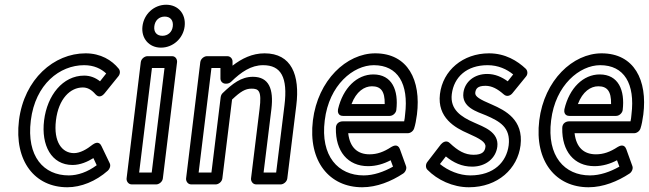

<svg xmlns="http://www.w3.org/2000/svg" viewBox="-20 -753 2740 810"><path d="M110 -245C129 -398 232 -478 335 -478C376 -478 407 -463 428 -443L402 -410C383 -425 361 -434 335 -434C245 -434 179 -351 166 -245C153 -140 197 -57 286 -57C319 -57 350 -71 374 -86L388 -56C349 -27 308 -13 270 -13C165 -13 91 -92 110 -245ZM60 -245C39 -72 128 37 264 37C322 37 384 12 435 -33C443 -40 448 -54 443 -64L408 -137C397 -161 377 -147 371 -143C346 -123 318 -107 292 -107C242 -107 205 -154 216 -245C227 -337 277 -384 329 -384C348 -384 365 -376 383 -355C400 -336 416 -353 421 -359L480 -432C487 -441 488 -454 481 -463C452 -499 405 -528 341 -528C208 -528 82 -420 60 -245Z M665 -602C642 -602 628 -617 631 -642C634 -668 652 -683 675 -683C698 -683 712 -668 709 -642C706 -617 688 -602 665 -602ZM659 -552C710 -552 753 -591 759 -642C765 -694 732 -733 681 -733C630 -733 587 -694 581 -642C575 -591 609 -552 659 -552ZM567 -25 621 -466H674L620 -25ZM514 0C513 11 521 25 536 25H639C650 25 665 15 667 0L727 -491C728 -502 721 -516 706 -516H602C591 -516 576 -506 574 -491Z M818 -25 872 -466H910V-422C910 -409 920 -400 932 -400H935C942 -400 950 -403 955 -408C998 -450 1040 -478 1090 -478C1165 -478 1195 -428 1180 -308L1145 -25H1092L1125 -293C1135 -377 1115 -429 1047 -429C997 -429 961 -400 919 -360C914 -355 912 -349 911 -343L872 -25ZM765 0C764 11 772 25 787 25H890C901 25 916 15 918 0L959 -333C995 -367 1015 -379 1041 -379C1071 -379 1085 -371 1075 -293L1039 0C1038 11 1046 25 1061 25H1164C1175 25 1190 15 1192 0L1230 -308C1246 -436 1210 -528 1096 -528C1044 -528 1000 -506 961 -476V-494C961 -505 952 -516 939 -516H853C842 -516 827 -506 825 -491Z M1350 -245C1368 -395 1471 -478 1557 -478C1658 -478 1705 -400 1689 -270C1688 -260 1687 -248 1685 -241H1425C1414 -241 1397 -234 1397 -213C1395 -115 1447 -52 1533 -52C1567 -52 1600 -62 1628 -77L1638 -50C1599 -28 1556 -13 1514 -13C1407 -13 1331 -94 1350 -245ZM1300 -245C1279 -72 1370 37 1508 37C1570 37 1631 12 1681 -21C1690 -27 1697 -41 1693 -52L1667 -124C1658 -148 1638 -137 1631 -133C1599 -112 1571 -102 1539 -102C1489 -102 1456 -130 1449 -191H1700C1711 -191 1723 -199 1727 -211C1732 -226 1736 -247 1739 -270C1757 -414 1701 -528 1563 -528C1442 -528 1321 -415 1300 -245ZM1427 -264H1624C1639 -264 1651 -278 1652 -289C1662 -372 1634 -439 1555 -439C1486 -439 1427 -382 1406 -292C1404 -282 1406 -264 1427 -264ZM1463 -314C1483 -367 1517 -389 1549 -389C1586 -389 1604 -369 1603 -314Z M1836 -61 1861 -93C1893 -67 1928 -50 1972 -50C2030 -50 2072 -86 2078 -134C2086 -197 2019 -218 1980 -236C1925 -260 1878 -291 1886 -356C1895 -428 1949 -478 2037 -478C2082 -478 2118 -461 2145 -439L2122 -410C2097 -428 2069 -441 2035 -441C1981 -441 1941 -408 1935 -362C1927 -300 1992 -282 2031 -266C2088 -241 2135 -216 2126 -140C2117 -70 2064 -13 1964 -13C1918 -13 1870 -33 1836 -61ZM1783 -70C1775 -60 1775 -45 1783 -37C1825 6 1890 37 1958 37C2081 37 2164 -42 2176 -140C2189 -248 2112 -287 2055 -312C2003 -334 1983 -346 1985 -362C1987 -378 1994 -391 2028 -391C2055 -391 2079 -378 2105 -355C2119 -342 2135 -351 2142 -360L2199 -430C2207 -439 2207 -454 2198 -463C2163 -496 2112 -528 2043 -528C1933 -528 1848 -456 1836 -356C1824 -257 1899 -214 1955 -190C2005 -168 2030 -153 2028 -134C2026 -114 2015 -100 1978 -100C1941 -100 1912 -117 1878 -149C1863 -164 1847 -152 1840 -144Z M2305 -245C2323 -395 2426 -478 2512 -478C2613 -478 2660 -400 2644 -270C2643 -260 2642 -248 2640 -241H2380C2369 -241 2352 -234 2352 -213C2350 -115 2402 -52 2488 -52C2522 -52 2555 -62 2583 -77L2593 -50C2554 -28 2511 -13 2469 -13C2362 -13 2286 -94 2305 -245ZM2255 -245C2234 -72 2325 37 2463 37C2525 37 2586 12 2636 -21C2645 -27 2652 -41 2648 -52L2622 -124C2613 -148 2593 -137 2586 -133C2554 -112 2526 -102 2494 -102C2444 -102 2411 -130 2404 -191H2655C2666 -191 2678 -199 2682 -211C2687 -226 2691 -247 2694 -270C2712 -414 2656 -528 2518 -528C2397 -528 2276 -415 2255 -245ZM2382 -264H2579C2594 -264 2606 -278 2607 -289C2617 -372 2589 -439 2510 -439C2441 -439 2382 -382 2361 -292C2359 -282 2361 -264 2382 -264ZM2418 -314C2438 -367 2472 -389 2504 -389C2541 -389 2559 -369 2558 -314Z"/></svg>

Font: Falling Sky
Style: CondOuObl
Weight: 400
Designer: Paul D. Hunt
Foundry: Adobe Systems Incorporated
Version: Version 1.02